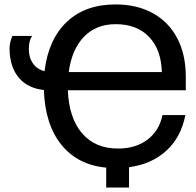

<svg xmlns="http://www.w3.org/2000/svg" viewBox="-20 -746 884 866"><path d="M562 8V100H459V10Q330 -2 256.5 -93.5Q183 -185 178 -340Q104 -348 64 -396.5Q24 -445 23 -526Q23 -555 36 -584H125Q110 -563 110 -525Q110 -486 129 -459.5Q148 -433 181 -425Q198 -568 281 -647Q364 -726 501 -726Q598 -726 669.5 -686.5Q741 -647 779.5 -573.5Q818 -500 818 -400V-339H286Q291 -214 350 -145Q409 -76 512 -76Q592 -76 645 -116Q698 -156 713 -227H816Q797 -127 730 -66Q663 -5 562 8ZM710 -421Q707 -523 652 -580Q597 -637 502 -637Q414 -637 359 -580.5Q304 -524 290 -421Z"/></svg>

Font: Non Bureau
Style: Regular
Weight: 400
Designer: Jona Saucedo
Foundry: Non Foundry
Version: Version 1.000; ttfautohint (v1.8.4)